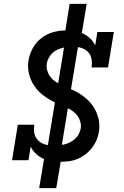

<svg xmlns="http://www.w3.org/2000/svg" viewBox="-20 -863 640 990"><path d="M182 107 207 -43Q184 -53 166.5 -69Q149 -85 138 -107L127 -37H42L72 -220H157Q154 -201 156 -183Q158 -165 167.5 -150.5Q177 -136 192.5 -127Q208 -118 227 -115L263 -335Q232 -350 204.5 -370.5Q177 -391 158 -418.5Q139 -446 130 -480.5Q121 -515 127 -551Q132 -583 148.5 -613.5Q165 -644 192 -665.5Q219 -687 252 -696.5Q285 -706 317 -706L339 -843H427L402 -693Q425 -683 442.5 -667Q460 -651 471 -629L482 -698H567L537 -515H452Q455 -534 453 -552.5Q451 -571 441.5 -585.5Q432 -600 416.5 -608.5Q401 -617 382 -620L346 -403Q379 -389 407.5 -368.5Q436 -348 456.5 -320Q477 -292 486.5 -257Q496 -222 490 -184Q487 -162 478 -141Q469 -120 454.5 -101Q440 -82 421 -67.5Q402 -53 381 -44Q360 -35 338 -32Q316 -29 294 -29H293L270 107ZM280 -434 310 -618Q295 -615 279.5 -608.5Q264 -602 252 -591Q240 -580 232 -565.5Q224 -551 221 -536Q219 -519 222.5 -503.5Q226 -488 234 -475Q242 -462 254 -451.5Q266 -441 280 -434ZM299 -116Q315 -118 331 -124.5Q347 -131 361 -142Q375 -153 384 -168Q393 -183 396 -199Q399 -217 394.5 -234Q390 -251 381 -264Q372 -277 358.5 -287.5Q345 -298 330 -305Z"/></svg>

Font: Iosevka HT Medium Extended
Style: Italic
Weight: 500
Width: 7
Italic angle: -9°
Monospace: yes
Designer: Belleve Invis
Foundry: Belleve Invis
Version: Version 32.3.0; ttfautohint (v1.8.4)